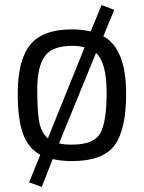

<svg xmlns="http://www.w3.org/2000/svg" viewBox="-20 -626 568 758"><path d="M264 -510Q303 -510 338 -502L381 -606L431 -587L388 -483Q478 -433 478 -256Q478 -114 432 -52Q386 10 264 10Q223 10 188 2L145 112L95 94L139 -15Q90 -42 70 -100Q50 -158 50 -256Q50 -388 99 -449Q148 -510 264 -510ZM264 -445Q186 -445 156.5 -403.5Q127 -362 127 -272.5Q127 -183 135.5 -142Q144 -101 169 -80L314 -439Q293 -445 264 -445ZM264 -55Q349 -55 375 -98.5Q401 -142 401 -260.5Q401 -379 359 -417L213 -60Q231 -55 264 -55Z"/></svg>

Font: Titillium Web
Style: Regular
Weight: 400
Version: Version 1.001;PS 57.000;hotconv 1.0.70;makeotf.lib2.5.55311